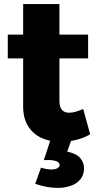

<svg xmlns="http://www.w3.org/2000/svg" viewBox="-20 -684 477 937"><path d="M270 -192Q270 -161 283 -147Q296 -133 319 -134Q333 -134 350 -139Q367 -144 386 -152L420 -29Q391 -11 352.5 -1.5Q314 8 274 8Q222 8 181 -11.5Q140 -31 116.5 -69.5Q93 -108 93 -164V-664H270ZM18 -515H410V-399H18ZM229 -9 328 0 308 56Q352 65 371 87Q390 109 390 137Q390 170 372 191.5Q354 213 324.5 223Q295 233 262 233Q234 233 205.5 227.5Q177 222 152 213L180 134Q192 138 205 140.5Q218 143 231 143Q249 143 260 137Q271 131 271 121Q271 109 255.5 103Q240 97 218 97Q213 97 205.5 97Q198 97 194 97Z"/></svg>

Font: Alexandria
Style: Bold
Weight: 700
Designer: Mohamed Gaber
Foundry: Kief Type Foundry
Version: Version 5.100